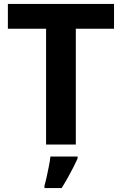

<svg xmlns="http://www.w3.org/2000/svg" viewBox="-20 -734 619 975"><path d="M365 0H214V-588H20V-714H559V-588H365ZM374 71Q364 93 351.5 117.5Q339 142 324.5 168Q310 194 293 221H206V208Q212 188 217.5 162Q223 136 228.5 109Q234 82 236 61H374Z"/></svg>

Font: Noto Sans Tamil
Style: Regular
Weight: 400
Designer: Jelle Bosma - Monotype Design Team
Foundry: Monotype Imaging Inc.
Version: Version 2.003